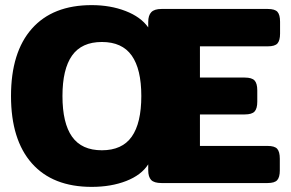

<svg xmlns="http://www.w3.org/2000/svg" viewBox="-20 -715 1137 750"><path d="M338 -695Q411 -695 470.5 -672Q530 -649 559 -608V-629Q559 -655 571 -667.5Q583 -680 611 -680H1026Q1054 -680 1064 -668.5Q1074 -657 1074 -630V-584Q1074 -557 1064 -545.5Q1054 -534 1026 -534H761V-412H936Q964 -412 974.5 -400.5Q985 -389 985 -362V-318Q985 -291 974.5 -279.5Q964 -268 936 -268H761V-145H1025Q1053 -145 1063 -133.5Q1073 -122 1073 -95V-49Q1073 -23 1063 -11.5Q1053 0 1025 0H611Q582 0 570.5 -12Q559 -24 559 -50V-73Q532 -31 473 -8Q414 15 338 15Q186 15 104.5 -77Q23 -169 23 -340Q23 -511 104.5 -603Q186 -695 338 -695ZM378 -128Q457 -128 494.5 -181Q532 -234 532 -340Q532 -445 494.5 -498Q457 -551 378 -551Q299 -551 261.5 -498Q224 -445 224 -340Q224 -234 261.5 -181Q299 -128 378 -128Z"/></svg>

Font: Mitr SemiBold
Style: Regular
Weight: 600
Designer: Thanarat Vachiruckul
Foundry: Cadson Demak
Version: Version 1.002